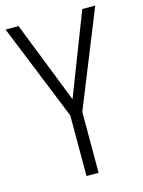

<svg xmlns="http://www.w3.org/2000/svg" viewBox="-110 -779 628 844"><g transform="rotate(-15 204.0 -357.0)"><path d="M205 -342 349 -714H408L232 -277V0H177V-276L0 -714H59Z"/></g></svg>

Font: Noto Sans Ethiopic Condensed Light
Style: Regular
Weight: 300
Width: 3
Designer: Monotype Design Team
Foundry: Monotype Imaging Inc.
Version: Version 2.102; ttfautohint (v1.8.4.7-5d5b)